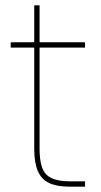

<svg xmlns="http://www.w3.org/2000/svg" viewBox="-20 -698 378 718"><path d="M108 -142V-678H128V-142Q128 -69 154 -44.5Q180 -20 241 -20H298V0H239Q193 0 164 -13.5Q135 -27 121.5 -58.5Q108 -90 108 -142ZM298 -520H20V-540H298Z"/></svg>

Font: Poppins Devanagari Thin
Style: Regular
Weight: 100
Designer: Ninad Kale (Devanagari), Jonny Pinhorn (Latin)
Foundry: Indian Type Foundry
Version: 4.005